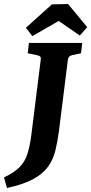

<svg xmlns="http://www.w3.org/2000/svg" viewBox="-62 -788 457 962"><path d="M350 -573 344 -521 301 -512Q291 -510 285.5 -505Q280 -500 278 -488L233 -129Q226 -76 215 -32Q204 12 178.5 47.5Q153 83 104 109.5Q55 136 -27 154L-42 101Q9 77 36 49.5Q63 22 75.5 -17Q88 -56 95 -112L142 -488Q144 -501 138.5 -505.5Q133 -510 121 -512L77 -521L83 -573ZM68 -649 198 -766 279 -768 375 -652 338 -610 232 -683 100 -607Z"/></svg>

Font: Yrsa
Style: Italic
Weight: 400
Italic angle: -7.10001°
Designer: Anna Giedrys (Yrsa+Rasa design), David Brezina (Yrsa art-direction, Rasa art-direction, design)
Foundry: Rosetta Type Foundry
Version: Version 2.004